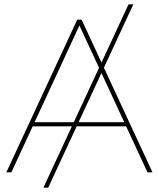

<svg xmlns="http://www.w3.org/2000/svg" viewBox="-20 -790 728 880"><path d="M334 -700H354L679 0H656L339 -684H349L32 0H9ZM126 -230H561L571 -211H116ZM569 -770H591L201 70H179Z"/></svg>

Font: iiserrat Thin
Style: Regular
Weight: 100
Designer: Akira Ohta
Foundry: Akira Ohta
Version: Version 1.200;Glyphs 3.3.1 (3343)